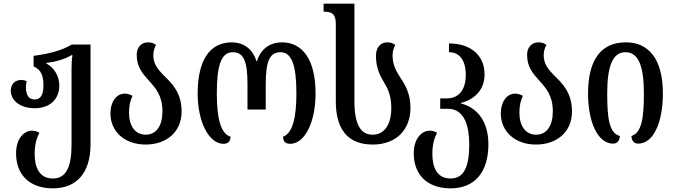

<svg xmlns="http://www.w3.org/2000/svg" viewBox="-20 -780 3697 1052"><path d="M270 252C399 252 476 168 476 11V-536H373C319 -503 247 -485 164 -474V-416C206 -399 218 -362 218 -313C218 -261 203 -235 170 -235C137 -235 122 -260 122 -303C122 -313 123 -326 126 -336C116 -340 105 -342 97 -342C60 -342 39 -316 39 -284C39 -231 88 -187 170 -187C248 -187 305 -231 305 -313C305 -359 279 -409 234 -432V-435C288 -442 336 -456 372 -478H377C373 -451 372 -427 372 -404V13C372 137 341 198 270 198C195 198 170 137 170 63C170 11 181 -25 196 -52C184 -60 170 -64 156 -64C112 -64 68 -22 68 61C68 169 134 252 270 252Z M778 12C890 12 975 -55 975 -169C975 -274 921 -324 876 -368C846 -399 820 -429 820 -477C820 -498 826 -520 835 -533C825 -542 812 -548 791 -548C753 -548 729 -519 729 -480C729 -411 763 -375 797 -337C833 -297 870 -256 870 -170C870 -91 837 -42 778 -42C720 -42 687 -91 687 -162C687 -201 693 -227 706 -255C691 -263 677 -267 664 -267C616 -267 585 -220 585 -159C585 -61 661 12 778 12Z M1204 8C1228 8 1243 -4 1243 -31C1189 -48 1168 -132 1168 -268C1168 -413 1189 -494 1255 -494C1317 -494 1336 -441 1336 -318V-180H1436V-318C1436 -441 1456 -494 1517 -494C1579 -494 1604 -421 1604 -268C1604 -135 1583 -50 1531 -31C1531 -6 1543 8 1570 8C1649 8 1709 -108 1709 -268C1709 -449 1641 -548 1524 -548C1465 -548 1410 -517 1388 -445H1385C1363 -517 1309 -548 1250 -548C1132 -548 1063 -454 1063 -268C1063 -108 1127 8 1204 8Z M2022 12C2160 12 2229 -79 2229 -188C2229 -273 2197 -319 2169 -362C2149 -394 2131 -427 2131 -477C2131 -498 2137 -520 2146 -533C2136 -542 2123 -548 2102 -548C2064 -548 2040 -518 2040 -475C2040 -405 2063 -365 2085 -327C2106 -292 2124 -255 2124 -188C2124 -103 2090 -42 2021 -42C1955 -42 1922 -100 1922 -225V-760H1753V-716H1756C1799 -716 1820 -703 1820 -649V-225C1820 -76 1882 12 2022 12Z M2449 252C2578 252 2656 167 2656 11C2656 -130 2581 -194 2506 -213V-216C2581 -236 2635 -288 2635 -372C2635 -478 2558 -542 2440 -542V-494C2499 -494 2532 -448 2532 -370C2532 -282 2489 -241 2429 -241H2392V-184H2433C2509 -184 2551 -120 2551 14C2551 137 2520 198 2449 198C2374 198 2349 137 2349 63C2349 11 2360 -25 2375 -52C2363 -60 2349 -64 2335 -64C2291 -64 2247 -22 2247 61C2247 169 2313 252 2449 252Z M2917 12C3029 12 3114 -55 3114 -169C3114 -274 3060 -324 3015 -368C2985 -399 2959 -429 2959 -477C2959 -498 2965 -520 2974 -533C2964 -542 2951 -548 2930 -548C2892 -548 2868 -519 2868 -480C2868 -411 2902 -375 2936 -337C2972 -297 3009 -256 3009 -170C3009 -91 2976 -42 2917 -42C2859 -42 2826 -91 2826 -162C2826 -201 2832 -227 2845 -255C2830 -263 2816 -267 2803 -267C2755 -267 2724 -220 2724 -159C2724 -61 2800 12 2917 12Z M3340 7C3361 7 3376 -10 3376 -35C3318 -51 3307 -130 3307 -268C3307 -418 3337 -494 3407 -494C3478 -494 3508 -418 3508 -268C3508 -133 3496 -53 3440 -35C3440 -11 3453 7 3476 7C3562 7 3612 -112 3612 -268C3612 -456 3535 -548 3409 -548C3275 -548 3202 -455 3202 -268C3202 -113 3254 7 3340 7Z"/></svg>

Font: Noto Serif Georgian Condensed Medium
Style: Regular
Weight: 500
Width: 3
Designer: Monotype Design Team, Akaki Razmadze
Foundry: Google LLC
Version: Version 2.003